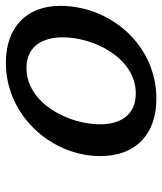

<svg xmlns="http://www.w3.org/2000/svg" viewBox="32 -586 566 671"><g transform="rotate(-90 315.5 -250.0)"><path d="M106 -183C106 -58 183 13 307 13C493 13 631 -146 631 -323C631 -441 556 -513 432 -513C247 -513 106 -353 106 -183ZM217 -184C217 -293 290 -441 414 -441C489 -441 521 -386 521 -314C521 -205 449 -59 325 -59C249 -59 217 -113 217 -184Z"/></g></svg>

Font: Perun Medium Italic
Style: Regular
Weight: 500
Italic angle: -12°
Foundry: Copyright (c) Stefan Peev, Context Ltd, 2016
Version: Version 1.026